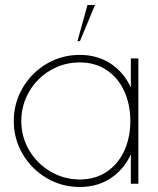

<svg xmlns="http://www.w3.org/2000/svg" viewBox="-20 -733 632 766"><path d="M532 -500V0H502V-117Q474 -56.5 421.5 -21.8Q369 13 298 13Q226.5 13 166.2 -22.5Q106 -58 70.5 -118.2Q35 -178.5 35 -250Q35 -322 70.5 -382.5Q106 -443 166.2 -478.5Q226.5 -514 298 -514Q369 -514 421.5 -479.2Q474 -444.5 502 -384V-500ZM298 -17Q360.5 -17 406.2 -48Q452 -79 476 -132Q500 -185 500 -250Q500 -316 475.8 -369.2Q451.5 -422.5 405.8 -453.2Q360 -484 298 -484Q234.5 -484 181 -452.5Q127.5 -421 96.2 -367.2Q65 -313.5 65 -250Q65 -186 97 -132.5Q129 -79 182.5 -48Q236 -17 298 -17ZM329 -713H359L299 -569H289Z"/></svg>

Font: Urbanist
Style: Regular
Weight: 400
Designer: Corey Hu
Foundry: Corey Hu
Version: Version 1.2; befe77262ef67d88f1d94aa3d2e49ef1327b4483